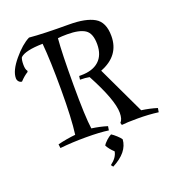

<svg xmlns="http://www.w3.org/2000/svg" viewBox="-234 -781 1025 1118"><g transform="rotate(-20 278.0 -222.0)"><path d="M131 -35Q144 -131 144 -310.5Q144 -490 134 -598Q25 -596 -6 -566Q-13 -552 -13 -522Q-13 -492 -3 -481L-4 -474Q-29 -459 -54 -432Q-66 -433 -73.5 -442Q-81 -451 -81 -463Q-81 -509 -28.5 -572Q24 -635 72 -659Q157 -651 318 -651Q420 -651 473 -620.5Q526 -590 526 -504Q526 -382 401 -334L541 -38Q592 -31 637 -17L633 8Q574 0 505.5 0Q437 0 406 4L402 -10Q419 -27 419 -67Q419 -147 325 -322Q300 -327 267 -327L270 -349H282Q354 -349 393 -384.5Q432 -420 432 -487.5Q432 -555 397 -578Q362 -601 287 -601Q252 -601 229 -598Q221 -509 221 -311Q221 -113 232 -38Q283 -31 328 -17L324 8Q271 0 184.5 0Q98 0 24 8L21 -16Q78 -30 131 -35ZM382 84Q377 163 276 215L266 202Q308 171 314 134Q288 110 274 84Q280 72 297 56.5Q314 41 328 34Q341 42 358 57.5Q375 73 382 84Z"/></g></svg>

Font: Almendra SC
Style: Regular
Weight: 400
Designer: Ana Sanfelippo
Foundry: Ana Sanfelippo
Version: Version 1.002